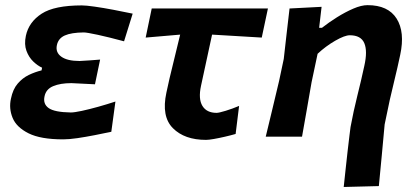

<svg xmlns="http://www.w3.org/2000/svg" viewBox="-20 -531 1623 746"><path d="M225.5 10.5Q138 10.5 91 -13Q44 -36.5 29 -73Q14 -109.5 22.5 -147.5Q30 -184.5 48.8 -206.2Q67.5 -228 92 -239.8Q116.5 -251.5 141.5 -257.5L143.5 -268Q126.5 -275.5 109.2 -292Q92 -308.5 82.8 -333.5Q73.5 -358.5 80.5 -392Q92 -445.5 141.8 -477.8Q191.5 -510 298 -510Q314.5 -510 347.8 -505.2Q381 -500.5 420.5 -493Q460 -485.5 495.5 -478L462 -370.5Q402.5 -386.5 359.8 -395.8Q317 -405 305.5 -405Q257 -404.5 231.8 -393.2Q206.5 -382 201 -355.5Q195 -327.5 218.2 -310.8Q241.5 -294 289 -294Q309.5 -295 330 -296.5Q350.5 -298 369 -299.5L349 -203.5Q327.5 -204.5 308 -205.5Q288.5 -206.5 257.5 -208Q214.5 -208 186.5 -196.2Q158.5 -184.5 153 -156.5Q146.5 -127 169.2 -111Q192 -95 255 -94Q269 -94 298 -100.2Q327 -106.5 361.8 -116.2Q396.5 -126 428.5 -136.5L412.5 -19Q382.5 -12.5 347.8 -5.8Q313 1 280.5 5.8Q248 10.5 225.5 10.5Z M780.5 12.5Q697 12.5 651.8 -33Q606.5 -78.5 626.5 -171Q638.5 -228 652 -281.2Q665.5 -334.5 680 -396.5L546 -385L569.5 -498H1021L997 -385Q948.5 -388 899.8 -390.8Q851 -393.5 804 -396.5Q793 -346.5 782.5 -297Q772 -247.5 761 -197.5Q750 -146.5 766.5 -119.5Q783 -92.5 821.5 -92.5Q830.5 -92.5 856.8 -100.5Q883 -108.5 909 -119.5L895.5 -10.5Q876.5 -5 853.8 0.2Q831 5.5 811 9Q791 12.5 780.5 12.5Z M1315.5 195.5Q1318.5 167 1322.5 130Q1326.5 93 1330.5 57.2Q1334.5 21.5 1337.8 -4.5Q1341 -30.5 1342 -37.5Q1353.5 -99.5 1368.2 -158.2Q1383 -217 1395.5 -275Q1408.5 -332.5 1395.5 -363.2Q1382.5 -394 1339 -394Q1319.5 -394 1282.5 -372.8Q1245.5 -351.5 1214 -322L1190.5 -211Q1180.5 -153.5 1171.8 -103.5Q1163 -53.5 1153.5 0H1012.5Q1025.5 -54.5 1037.8 -105Q1050 -155.5 1064.5 -217L1082.5 -302Q1088 -350 1093.5 -399Q1099 -448 1105 -498L1229.5 -504.5L1220 -423H1231Q1257 -443.5 1289.2 -463.8Q1321.5 -484 1352.8 -497.5Q1384 -511 1408 -511Q1488 -511 1521 -458.8Q1554 -406.5 1535 -318Q1524 -266 1513.5 -223.5Q1503 -181 1494.5 -143L1474.5 -47.5Q1468.5 17.5 1463.2 74.8Q1458 132 1452 192Z"/></svg>

Font: Commissioner Loud SemiBold
Style: Italic
Weight: 600
Italic angle: -12°
Designer: Kostas Bartsokas
Foundry: Kostas Bartsokas
Version: Version 1.000; ttfautohint (v1.8.3)